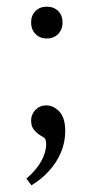

<svg xmlns="http://www.w3.org/2000/svg" viewBox="-20 -416 281 574"><path d="M74 138 59 118Q89 92 103.5 65.5Q118 39 118 15Q118 2 113.5 -2.5Q109 -7 101 -11Q91 -17 82 -27.5Q73 -38 73 -56Q73 -74 86 -87.5Q99 -101 118 -101Q140 -101 157.5 -82.5Q175 -64 175 -24Q175 9 162.5 39Q150 69 127 94.5Q104 120 74 138ZM167 -349Q167 -328 154 -314.5Q141 -301 120 -301Q99 -301 86 -314.5Q73 -328 73 -349Q73 -370 86 -383Q99 -396 120 -396Q141 -396 154 -383Q167 -370 167 -349Z"/></svg>

Font: Rasa Light
Style: Regular
Weight: 300
Designer: Anna Giedrys (Yrsa+Rasa design), David Brezina (Yrsa art-direction, Rasa art-direction, design)
Foundry: Rosetta Type Foundry
Version: Version 2.004